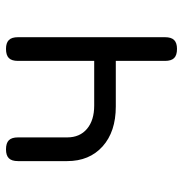

<svg xmlns="http://www.w3.org/2000/svg" viewBox="-5 -595 610 640"><g transform="rotate(-90 300.0 -275.0)"><path d="M457 10Q436 10 426.5 0.5Q417 -9 417 -30V-194H265Q181 -194 132 -238Q83 -282 83 -356V-520Q83 -541 92.5 -550.5Q102 -560 122 -560Q143 -560 152.5 -550.5Q162 -541 162 -520V-356Q162 -314 190.5 -290Q219 -266 268 -266H417V-520Q417 -541 426.5 -550.5Q436 -560 457 -560Q477 -560 486.5 -550.5Q496 -541 496 -520V-30Q496 -9 486.5 0.5Q477 10 457 10Z"/></g></svg>

Font: Maple Mono Normal NL Light
Style: Regular
Weight: 300
Monospace: yes
Designer: subframe7536
Version: Version 7.000